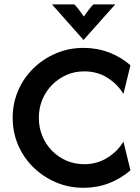

<svg xmlns="http://www.w3.org/2000/svg" viewBox="-20 -860 650 892"><path d="M368.1 12.5Q300 12.5 240.3 -12.8Q180.6 -38.2 135.1 -82.6Q89.6 -127.1 64.2 -186.1Q38.9 -245.1 38.9 -312.5Q38.9 -379.9 64.2 -438.9Q89.6 -497.9 135.1 -542.4Q180.6 -586.8 240.3 -612.2Q300 -637.5 368.1 -637.5Q431.2 -637.5 486.8 -616.3Q542.4 -595.1 586.1 -556.9L553.5 -423.6Q526.4 -468.8 479.2 -498.6Q431.9 -528.5 371.5 -528.5Q326.4 -528.5 288.2 -511.5Q250 -494.4 221.2 -464.9Q192.4 -435.4 176.4 -396.5Q160.4 -357.6 160.4 -312.5Q160.4 -268.1 176.4 -228.8Q192.4 -189.6 221.2 -160.1Q250 -130.6 288.2 -113.9Q326.4 -97.2 371.5 -97.2Q431.2 -97.2 478.8 -127.1Q526.4 -156.9 553.5 -202.1L586.1 -68.8Q542.4 -30.6 486.8 -9Q431.2 12.5 368.1 12.5ZM367.4 -675 221.5 -839.6H325.7Q338.2 -826.4 347.9 -813.2Q357.6 -800 369.4 -783.3Q381.2 -800 391.3 -813.2Q401.4 -826.4 413.9 -839.6H515.3L368.8 -675Z"/></svg>

Font: Afacad Flux SemiBold
Style: Regular
Weight: 600
Designer: Kristian Moeller
Foundry: Dicotype
Version: Version 1.100